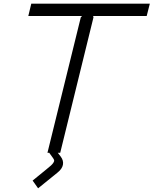

<svg xmlns="http://www.w3.org/2000/svg" viewBox="-20 -830 834 1043"><path d="M793.9 -810.1 776.9 -743.2H485.8L487.8 -735.8L307.1 0H293.9L310.1 21Q326.2 42.5 321.8 65.2Q317.4 87.9 292 107.9L187 192.9L157.2 150.9L231 90.8Q249 76.2 256.8 69.1Q264.6 62 270 54Q275.4 45.9 273.9 40Q272.5 34.2 266.1 25.9L248 1V0H237.8L418.9 -735.8L425.8 -743.2H133.8L149.9 -810.1Z"/></svg>

Font: Sinkin Sans 300 Light Italic
Style: Regular
Weight: 300
Italic angle: -112°
Designer: Keith Bates
Foundry: K-Type
Version: Sinkin Sans (version 1.0)  by Keith Bates   •   © 2014   www